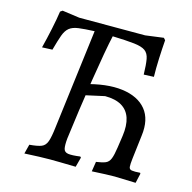

<svg xmlns="http://www.w3.org/2000/svg" viewBox="-98 -747 847 848"><g transform="rotate(15 325.5 -322.5)"><path d="M86 4 97 -39Q134 -42 151.5 -49Q169 -56 176.5 -77.5Q184 -99 189 -143L246 -598Q200 -596 173.5 -592.5Q147 -589 132 -577Q117 -565 108 -540Q99 -515 87 -471L40 -469Q51 -512 61 -559.5Q71 -607 76 -642L86 -649L165 -638H466L549 -649L557 -640Q554 -602 552 -555Q550 -508 551 -471L505 -469Q504 -514 499.5 -539Q495 -564 479 -575.5Q463 -587 427.5 -591Q392 -595 329 -597Q322 -567 312 -511Q302 -455 291 -385Q280 -315 270 -243Q260 -171 252 -109Q249 -77 252.5 -62Q256 -47 273.5 -44.5Q291 -42 328 -47L332 -43L320 2Q276 1 248 0.5Q220 0 202 0Q181 0 152.5 1Q124 2 86 4ZM594 2 498 -1Q485 -1 456 0Q427 1 394 3L401 -42Q429 -46 443.5 -52Q458 -58 465 -75.5Q472 -93 477 -128L485 -183Q492 -232 481 -265.5Q470 -299 441 -316Q412 -333 365 -333L252 -308L257 -359Q358 -389 431 -379.5Q504 -370 540 -326Q576 -282 566 -206L553 -97Q550 -71 551 -59.5Q552 -48 564 -46Q576 -44 602 -46L604 -42Z"/></g></svg>

Font: Alegreya
Style: Italic
Weight: 400
Italic angle: -7°
Designer: Juan Pablo del Peral
Foundry: Huerta Tipografica
Version: Version 2.009